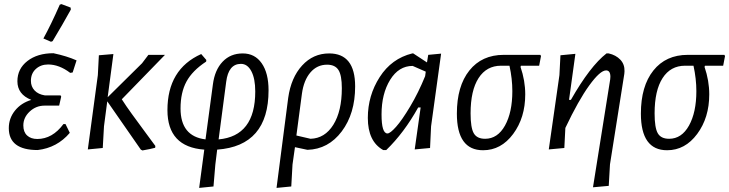

<svg xmlns="http://www.w3.org/2000/svg" viewBox="-20 -726 3562 938"><path d="M272 -703 280 -706 325 -689 326 -679Q288 -610 237 -525L229 -522L192 -538Q228 -603 272 -703ZM164 7Q23 7 23 -100Q23 -148 53 -185.5Q83 -223 133 -238Q65 -265 65 -329Q65 -390 114 -428Q163 -466 241 -466Q307 -452 354 -431L335 -372L323 -370Q269 -411 215 -411Q179 -411 155 -389Q131 -367 131 -331Q131 -303 149 -284Q167 -265 199 -260H276L279 -254L269 -210H198Q156 -210 125 -181Q94 -152 94 -113Q94 -81 112.5 -64Q131 -47 162 -47Q236 -47 290 -120H300L321 -77Q259 -4 164 7Z M409 4 458 -359 463 -456 534 -462 506 -251 674 -417 705 -458H786L575 -241Q596 -208 624 -169.5Q652 -131 688.5 -81.5Q725 -32 739 -13L738 -4Q716 2 676 9L668 5L504 -231L488 -109L482 -3Z M953 192 978 5Q798 -8 798 -188Q798 -388 963 -462L988 -433L987 -425Q920 -381 891 -327.5Q862 -274 862 -196Q862 -60 984 -45L1020 -313Q1029 -384 1067.5 -424.5Q1106 -465 1166 -465Q1225 -465 1258.5 -417Q1292 -369 1292 -285Q1292 -13 1041 5L1032 78L1023 185ZM1085 -326 1048 -45Q1227 -61 1227 -279Q1227 -342 1208 -378Q1189 -414 1157 -414Q1096 -414 1085 -326Z M1331 192 1388 -248Q1402 -347 1456 -406Q1510 -465 1588 -465Q1715 -465 1715 -304Q1715 -171 1649.5 -84Q1584 3 1482 6L1421 -7L1409 78L1403 185ZM1455 -268 1428 -64 1497 -48Q1567 -50 1608.5 -116.5Q1650 -183 1650 -295Q1650 -358 1633.5 -384Q1617 -410 1578 -410Q1529 -410 1496.5 -372Q1464 -334 1455 -268Z M1852 7Q1777 -35 1777 -150Q1777 -259 1835 -349.5Q1893 -440 1994 -465H1999L2066 -421L2072 -458L2135 -464L2086 -109L2081 -3L2006 4L2035 -201H2023Q1954 -77 1867 7ZM1844 -167Q1844 -74 1873 -74Q1886 -74 1915 -106.5Q1944 -139 1984 -206Q2024 -273 2057 -354L2060 -376L1996 -404Q1928 -404 1886 -336Q1844 -268 1844 -167Z M2340 8Q2212 8 2212 -171Q2212 -305 2273 -381.5Q2334 -458 2441 -458H2620L2623 -452L2614 -405H2525L2523 -399Q2546 -332 2546 -265Q2546 -151 2487 -71.5Q2428 8 2340 8ZM2350 -48Q2411 -48 2447 -112.5Q2483 -177 2483 -281Q2483 -341 2469 -405H2428Q2357 -405 2318 -344.5Q2279 -284 2279 -172Q2279 -102 2294.5 -75Q2310 -48 2350 -48Z M2791 -463 2760 -238H2769Q2863 -403 2943 -465H2954Q2989 -457 3010.5 -434.5Q3032 -412 3031 -378L3030 -365L2960 77L2954 182L2877 189L2961 -338L2962 -351Q2962 -382 2941 -382Q2912 -382 2859 -309Q2806 -236 2742 -101L2737 -3L2661 4L2713 -359L2718 -456Z M3239 8Q3111 8 3111 -171Q3111 -305 3172 -381.5Q3233 -458 3340 -458H3519L3522 -452L3513 -405H3424L3422 -399Q3445 -332 3445 -265Q3445 -151 3386 -71.5Q3327 8 3239 8ZM3249 -48Q3310 -48 3346 -112.5Q3382 -177 3382 -281Q3382 -341 3368 -405H3327Q3256 -405 3217 -344.5Q3178 -284 3178 -172Q3178 -102 3193.5 -75Q3209 -48 3249 -48Z"/></svg>

Font: Alegreya Sans
Style: Italic
Weight: 400
Italic angle: -7°
Designer: Juan Pablo del Peral
Foundry: Huerta Tipografica
Version: Version 2.007